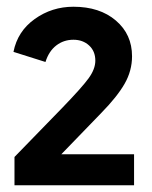

<svg xmlns="http://www.w3.org/2000/svg" viewBox="-20 -774 450 570"><path d="M23 -308 164 -453Q223 -514 243 -541.5Q263 -569 263 -594Q263 -622 244.5 -639Q226 -656 198 -656Q169 -656 147 -639Q125 -622 115 -590L20 -620Q32 -681 83 -717.5Q134 -754 198 -754Q276 -754 324 -713Q372 -672 372 -607Q372 -564 350 -525.5Q328 -487 281 -439L162 -316H378V-224H23Z"/></svg>

Font: Evergrow Sans
Style: Bold
Weight: 700
Foundry: 10Web
Version: Version 1.000